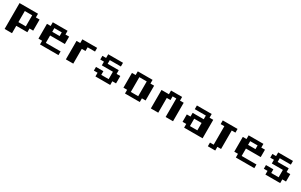

<svg xmlns="http://www.w3.org/2000/svg" viewBox="399 -3125 8828 5625"><g transform="rotate(30 4812.5 -312.5)"><path d="M125 -750H750V-625H875V-250H750V-125H375V125H125ZM375 -625V-250H625V-625Z M1250 -750H1750V-625H1875V-375H1375V-125H1875V0H1250V-125H1125V-625H1250ZM1375 -625V-500H1625V-625Z M2250 -750H2750V-625H2500V-500H2375V0H2125V-625H2250Z M3125 -750H3625V-625H3250V-500H3625V-375H3750V-125H3625V0H3125V-125H3000V-250H3250V-125H3500V-375H3125V-500H3000V-625H3125Z M4125 -750H4625V-625H4750V-125H4625V0H4125V-125H4000V-625H4125ZM4250 -625V-125H4500V-625Z M5250 -750H5625V-625H5750V0H5500V-625H5375V-500H5250V0H5000V-625H5250Z M6125 -750H6625V-625H6750V0H6125V-125H6000V-375H6125V-500H6500V-625H6125ZM6250 -375V-125H6500V-375Z M7000 -750H7500V-625H7375V0H7250V125H7000V0H7125V-625H7000Z M7875 -750H8375V-625H8500V-375H8000V-125H8500V0H7875V-125H7750V-625H7875ZM8000 -625V-500H8250V-625Z M8875 -750H9375V-625H9000V-500H9375V-375H9500V-125H9375V0H8875V-125H8750V-250H9000V-125H9250V-375H8875V-500H8750V-625H8875Z"/></g></svg>

Font: Dogica Pixel
Style: Bold
Weight: 700
Designer: Roberto Mocci
Version: Version 001.000